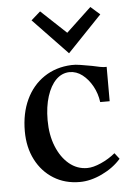

<svg xmlns="http://www.w3.org/2000/svg" viewBox="-55 -812 614 868"><g transform="rotate(-5 252.0 -378.0)"><path d="M272 14Q205 14 153.5 -18Q102 -50 73 -106.5Q44 -163 44 -236Q44 -317 73 -379Q102 -441 155.5 -477Q209 -513 280 -516Q297 -517 321 -513Q345 -509 373 -504Q391 -500 408 -496.5Q425 -493 438 -494V-338H395Q390 -377 371.5 -410.5Q353 -444 326.5 -464.5Q300 -485 268 -485Q233 -484 207 -458Q181 -432 166 -385Q151 -338 151 -277Q151 -210 172 -158Q193 -106 229 -76Q265 -46 311 -46Q338 -46 374 -62Q410 -78 439 -102L460 -75Q426 -36 373.5 -11Q321 14 272 14ZM274 -570 118 -733 160 -770 274 -663 388 -770 430 -733Z"/></g></svg>

Font: Wittgenstein Medium
Style: Regular
Weight: 500
Designer: Jörg Drees
Foundry: Jörg Drees
Version: Version 1.500